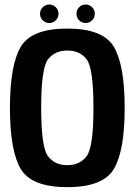

<svg xmlns="http://www.w3.org/2000/svg" viewBox="-20 -804 586 830"><path d="M271 5Q116.5 5 69.8 -73.5Q23 -152 23 -337.5Q23 -523 69.8 -601.8Q116.5 -680.5 271 -680.5Q425.5 -680.5 472.2 -601.5Q519 -522.5 519 -337.5Q519 -152 472.2 -73.5Q425.5 5 271 5ZM271 -90Q325 -90 354.5 -128.8Q384 -167.5 384 -337.5Q384 -509.5 354.5 -547.5Q325 -585.5 271 -585.5Q217 -585.5 187.5 -547.5Q158 -509.5 158 -337.5Q158 -167.5 187.5 -128.8Q217 -90 271 -90ZM193 -704.5Q176.5 -704.5 164.8 -716.2Q153 -728 153 -744.5Q153 -761 164.8 -772.8Q176.5 -784.5 193 -784.5Q209.5 -784.5 221.2 -772.8Q233 -761 233 -744.5Q233 -728 221.2 -716.2Q209.5 -704.5 193 -704.5ZM350.5 -704.5Q333.5 -704.5 322 -716.2Q310.5 -728 310.5 -744.5Q310.5 -761 322 -772.8Q333.5 -784.5 350.5 -784.5Q366.5 -784.5 378.2 -772.8Q390 -761 390 -744.5Q390 -728 378.2 -716.2Q366.5 -704.5 350.5 -704.5Z"/></svg>

Font: Anybody SemiBold
Style: Regular
Weight: 600
Designer: Tyler Finck
Foundry: Etcetera Type Company
Version: Version 1.010; ttfautohint (v1.8.3) -l 8 -r 50 -G 200 -x 14 